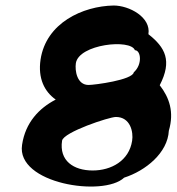

<svg xmlns="http://www.w3.org/2000/svg" viewBox="-20 -728 643 696"><path d="M60 -203C38 -62 355 -13 430 -84C508 -109 588 -174 592 -254C612 -322 594 -374 559 -419C605 -508 579 -556 518 -604C528 -666 448 -708 392 -708C280 -706 147 -645 127 -512C117 -444 141 -396 182 -367C122 -336 72 -284 60 -203ZM205 -218C210 -249 376 -304 400 -304C453 -304 464 -249 459 -218C448 -145 383 -110 316 -110C247 -110 194 -145 205 -218ZM255 -499C266 -568 454 -588 469 -546C491 -546 497 -494 465 -466C461 -438 322 -420 301 -420C259 -420 251 -472 255 -499Z"/></svg>

Font: Ampere
Style: SCCndIta
Weight: 400
Version: Version 1